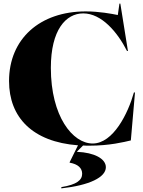

<svg xmlns="http://www.w3.org/2000/svg" viewBox="-20 -790 791 1061"><path d="M474 15C585 15 665 -5 703 -14L726 -279H720C688 -164 606 3 492 3C382 3 261 -146 261 -415C261 -625 344 -716 440 -716C541 -716 629 -613 682 -508H687L645 -770H640L631 -707C597 -714 527 -727 454 -727C201 -727 30 -576 30 -342C30 -142 159 -6 411 13L365 106V109C411 117 434 139 434 170C434 205 405 230 319 244V251C474 234 565 190 565 134C565 87 501 53 406 49V47L439 14C451 15 462 15 474 15Z"/></svg>

Font: Nyght Serif Dark
Style: Regular
Weight: 800
Designer: Maksym Kobuzan
Version: Version 0.410;Glyphs 3.1.2 (3151)